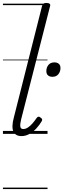

<svg xmlns="http://www.w3.org/2000/svg" viewBox="-20 -910 431 1305"><path d="M126 15Q85 15 71 -16.5Q57 -48 74 -111L266 -870Q269 -881 275.5 -885.5Q282 -890 295 -890Q311 -890 317.5 -884Q324 -878 320 -867L124 -100Q116 -68 118 -50.5Q120 -33 138 -33Q154 -33 170 -43.5Q186 -54 201 -71.5Q216 -89 229 -108Q235 -116 241 -117Q247 -118 254 -112Q264 -106 266 -100Q268 -94 264 -87Q249 -61 227.5 -37.5Q206 -14 180 0.5Q154 15 126 15ZM336 -388Q318 -388 306.5 -397.5Q295 -407 295 -427Q295 -451 309 -468.5Q323 -486 350 -486Q368 -486 379.5 -476.5Q391 -467 391 -447Q391 -424 377 -406Q363 -388 336 -388ZM0 365H303V375H0ZM0 -20H303V0H0ZM0 -505H303V-500H0ZM0 -885H303V-875H0Z"/></svg>

Font: Playwrite IS Guides
Style: Regular
Weight: 400
Designer: Veronika Burian, José Scaglione
Foundry: TypeTogether
Version: Version 1.003